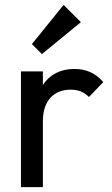

<svg xmlns="http://www.w3.org/2000/svg" viewBox="-20 -768 459 788"><path d="M152 -546 312 -677 241 -748 111 -587ZM66 0H156V-271C156 -357 203 -400 270 -400C301 -400 324 -391 345 -370L404 -431C371 -469 333 -485 285 -485C227 -485 183 -461 156 -419V-475H66Z"/></svg>

Font: Outfit
Style: Regular
Weight: 400
Designer: Rodrigo Fuenzalida
Foundry: fragTYPE
Version: Version 1.100;gftools[0.9.27]